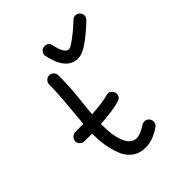

<svg xmlns="http://www.w3.org/2000/svg" viewBox="-187 -772 884 884"><g transform="rotate(-45 255.0 -330.0)"><path d="M471 -609Q442 -580 398 -546Q350 -510 320 -510Q245 -510 221 -624Q221 -625 220.5 -627Q220 -629 220 -630Q220 -642 228.5 -651Q237 -660 250 -660Q274 -660 279 -636Q293 -570 320 -570Q330 -570 362 -594Q402 -624 429 -651Q438 -660 450 -660Q462 -660 471 -651Q480 -642 480 -630Q480 -618 471 -609ZM330 -90Q342 -90 351 -81Q360 -72 360 -60Q360 -44 347 -35Q296 0 250 0Q210 0 182.5 -21Q155 -42 142.5 -77.5Q130 -113 125 -144.5Q120 -176 120 -210V-220H70Q58 -220 49 -229Q40 -238 40 -250Q40 -262 49 -271Q58 -280 70 -280Q80 -280 97.5 -280.5Q115 -281 123 -281Q124 -294 132 -380Q140 -466 140 -520Q140 -532 149 -541Q158 -550 170 -550Q182 -550 191 -541Q200 -532 200 -520Q200 -478 197.5 -438.5Q195 -399 189.5 -350Q184 -301 183 -283Q259 -288 291 -298Q297 -300 300 -300Q312 -300 321 -291.5Q330 -283 330 -270Q330 -249 309 -242Q266 -228 180 -223V-210Q180 -144 198 -102Q216 -60 250 -60Q274 -60 313 -85Q321 -90 330 -90Z"/></g></svg>

Font: Pecita
Style: Book
Weight: 400
Width: 7
Version: Version 4.3